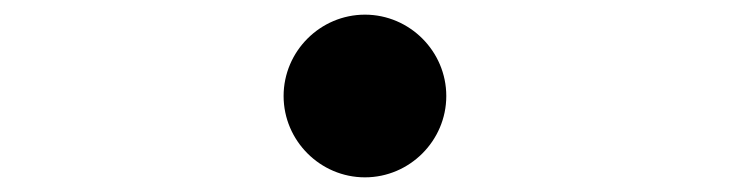

<svg xmlns="http://www.w3.org/2000/svg" viewBox="-20 -494 996 262"><path d="M367 -363C367 -302 417 -252 478 -252C539 -252 589 -302 589 -363C589 -424 539 -474 478 -474C417 -474 367 -424 367 -363Z"/></svg>

Font: Kinto Sans Med
Style: Regular
Weight: 500
Designer: Authors: Ryoko NISHIZUKA  (kana & ideographs); Paul D. Hunt (Latin, Greek & Cyrillic); Wenlong ZHANG  (bopomofo); Sandol
Foundry: Adobe Systems Incorporated, ookami Inc.
Version: Version 0.001